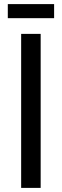

<svg xmlns="http://www.w3.org/2000/svg" viewBox="-20 -915 301 935"><path d="M178 0H83V-750H178ZM18 -895H243.5V-826.5H18Z"/></svg>

Font: Mohave Light Medium
Style: Regular
Weight: 500
Version: Version 2.003